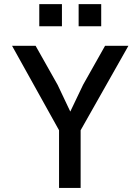

<svg xmlns="http://www.w3.org/2000/svg" viewBox="-20 -923 690 943"><path d="M366.2 -793.9V-902.8H477.1V-793.9ZM172.9 -793.9V-902.8H284.2V-793.9ZM270 0V-283.2L39.1 -698.2H154.8L263.2 -505.9L325.2 -375L388.2 -506.8L496.1 -698.2H610.8L376 -283.2V0Z"/></svg>

Font: Azeret Mono
Style: Regular
Weight: 400
Designer: Martin Vácha
Foundry: Displaay
Version: Version 1.002